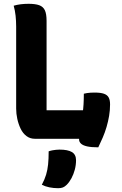

<svg xmlns="http://www.w3.org/2000/svg" viewBox="-20 -730 640 1010"><path d="M163 0Q138 0 119 -14.5Q100 -29 88.5 -53Q77 -77 71 -104.5Q65 -132 65 -159Q65 -213 65 -267Q65 -321 65 -374.5Q65 -428 65 -482Q65 -536 65 -590Q65 -620 62 -647.5Q59 -675 52 -700Q69 -705 88.5 -707.5Q108 -710 130 -710Q166 -710 186.5 -702.5Q207 -695 216 -676Q225 -657 225 -620Q225 -568 225 -510.5Q225 -453 225 -392.5Q225 -332 225 -271Q225 -210 225 -150H433Q455 -150 470.5 -141Q486 -132 494.5 -113.5Q503 -95 505 -66.5Q507 -38 503 0ZM421 -237Q429 -239 438 -240.5Q447 -242 457.5 -242.5Q468 -243 479 -243Q509 -243 526.5 -237Q544 -231 551.5 -217.5Q559 -204 559 -181Q559 -150 554 -120.5Q549 -91 540.5 -62Q532 -33 520.5 -6.5Q509 20 497 45Q460 45 438 40Q416 35 406 25.5Q396 16 396 4Q396 -32 402.5 -64.5Q409 -97 415 -136.5Q421 -176 421 -237ZM236 66Q248 62 257 60.5Q266 59 275 58Q284 57 293 57Q337 57 358.5 70Q380 83 380 113Q380 138 373.5 162.5Q367 187 356 207.5Q345 228 331 242Q321 252 311 256Q301 260 286 260Q262 260 240 255.5Q218 251 200 242Q215 214 222.5 189Q230 164 233 135Q236 106 236 66Z"/></svg>

Font: Recursive Monospace Casual ExtraBold
Style: Regular
Weight: 800
Version: Version 1.047